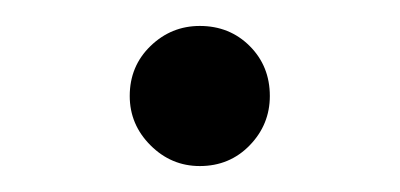

<svg xmlns="http://www.w3.org/2000/svg" viewBox="-20 -115 308 148"><path d="M80 -41Q80 -64 96 -79.5Q112 -95 134 -95Q157 -95 172.5 -79.5Q188 -64 188 -41Q188 -19 172.5 -3Q157 13 134 13Q112 13 96 -3Q80 -19 80 -41Z"/></svg>

Font: Arima Madurai
Style: Regular
Weight: 400
Designer: Joana Correia and Natanael Gama
Foundry: NDISCOVER
Version: Version 1.019